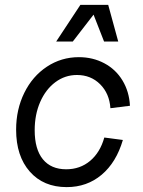

<svg xmlns="http://www.w3.org/2000/svg" viewBox="-20 -750 584 786"><path d="M46 -219Q46 -302 79.5 -370Q113 -438 172 -477Q231 -516 303 -516Q360 -516 407 -491Q454 -466 481.5 -420.5Q509 -375 512 -317L432 -307Q428 -367 390 -405Q352 -443 295 -443Q246 -443 206.5 -413.5Q167 -384 144.5 -332.5Q122 -281 122 -217Q122 -139 155.5 -98Q189 -57 251 -57Q308 -57 349 -91.5Q390 -126 407 -187L483 -177Q456 -85 396 -34.5Q336 16 253 16Q158 16 102 -47.5Q46 -111 46 -219ZM423 -730 464 -580H406L363 -690L278 -580H210L309 -730Z"/></svg>

Font: MedMera Sans
Style: Italic
Weight: 400
Italic angle: -11°
Designer: Kasper Nordkvist
Foundry: UNCUT.wtf
Version: Version 1.300